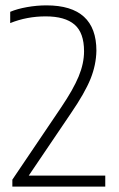

<svg xmlns="http://www.w3.org/2000/svg" viewBox="-20 -695 442 715"><path d="M372 -41V0H26V-26L207 -294Q253 -362 273 -410.5Q293 -459 293 -504Q293 -573 257.5 -603.5Q222 -634 150 -634Q80 -634 18 -609V-651Q44 -662 80.5 -668.5Q117 -675 153 -675Q339 -675 339 -506Q338 -453 317 -401Q296 -349 244 -273L87 -41Z"/></svg>

Font: KaputaLibre
Style: Regular
Weight: 400
Designer: Multiple designers
Foundry: Textual
Version: Version 2.900